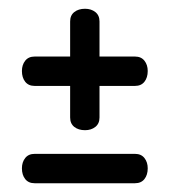

<svg xmlns="http://www.w3.org/2000/svg" viewBox="-20 -418 387 438"><path d="M140 -222H59Q45 -222 37.5 -231.5Q30 -241 30 -256Q30 -270 37.5 -279.5Q45 -289 59 -289H140V-369Q140 -383 149.5 -390.5Q159 -398 174 -398Q188 -398 197.5 -390.5Q207 -383 207 -369V-289H288Q302 -289 309.5 -279.5Q317 -270 317 -256Q317 -241 309.5 -231.5Q302 -222 288 -222H207V-150Q207 -136 197.5 -128.5Q188 -121 174 -121Q159 -121 149.5 -128.5Q140 -136 140 -150ZM59 0Q45 0 37.5 -9.5Q30 -19 30 -34Q30 -48 37.5 -57.5Q45 -67 59 -67H288Q302 -67 309.5 -57.5Q317 -48 317 -34Q317 -19 309.5 -9.5Q302 0 288 0Z"/></svg>

Font: Sofadi One
Style: Regular
Weight: 400
Designer: Botjo Nikoltchev
Foundry: Botjo Nikoltchev
Version: Version 1.002